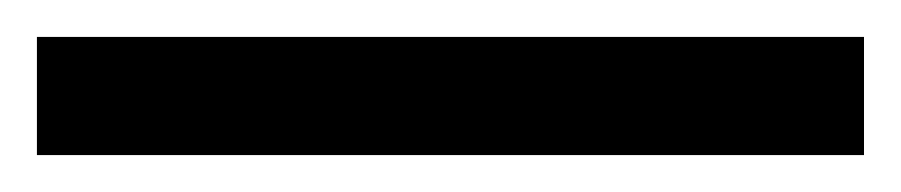

<svg xmlns="http://www.w3.org/2000/svg" viewBox="-22 70 488 104"><path d="M446 154V90H-2V154Z"/></svg>

Font: Noto Sans Inscriptional Parthian
Style: Regular
Weight: 400
Designer: Monotype Design Team
Foundry: Monotype Imaging Inc.
Version: Version 2.003